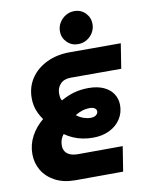

<svg xmlns="http://www.w3.org/2000/svg" viewBox="-98 -988 811 1058"><g transform="rotate(-10 307.0 -459.5)"><path d="M237 0Q171 0 124 -25Q77 -50 52.5 -91.5Q28 -133 28 -183Q28 -236 53 -282.5Q78 -329 120 -363Q101 -389 89.5 -419.5Q78 -450 78 -487Q78 -549 110 -597Q142 -645 199 -672.5Q256 -700 329 -700H614L592 -561H310Q272 -561 251.5 -539.5Q231 -518 231 -486Q231 -477 232.5 -466Q234 -455 240 -446Q279 -468 316 -478Q353 -488 396 -488Q445 -488 480 -472Q515 -456 533 -428Q551 -400 551 -365Q551 -322 528.5 -287.5Q506 -253 466 -233.5Q426 -214 374 -214Q344 -214 316 -219.5Q288 -225 263 -236Q238 -247 217 -262Q206 -248 201 -233.5Q196 -219 196 -201Q196 -182 205 -168Q214 -154 232 -146.5Q250 -139 277 -139L526 -140L504 -1ZM379 -324Q400 -324 410.5 -333Q421 -342 421 -353Q421 -364 411 -371Q401 -378 382 -378Q361 -378 342 -372Q323 -366 301 -353Q320 -338 340.5 -331Q361 -324 379 -324ZM382 -736Q345 -736 320 -761.5Q295 -787 295 -822Q295 -849 308.5 -871Q322 -893 344 -906Q366 -919 392 -919Q429 -919 454 -893.5Q479 -868 479 -832Q479 -806 466 -784Q453 -762 431 -749Q409 -736 382 -736Z"/></g></svg>

Font: MuseoModerno
Style: Bold Italic
Weight: 700
Italic angle: -9°
Designer: Pablo Cosgaya, Héctor Gatti, Marcela Romero, and the Authors of The MuseoModerno Project.
Foundry: Omnibus-Type Team
Version: Version 1.003